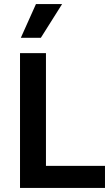

<svg xmlns="http://www.w3.org/2000/svg" viewBox="-20 -920 549 940"><path d="M78 0V-660H205V-108H494V0ZM180 -735H82L156 -900H284Z"/></svg>

Font: Bricolage Grotesque 12pt SemiBold
Style: Regular
Weight: 600
Designer: Mathieu Triay
Foundry: Atelier Triay
Version: Version 1.001; ttfautohint (v1.8.4.7-5d5b);gftools[0.9.33.de